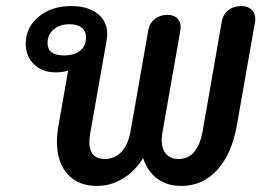

<svg xmlns="http://www.w3.org/2000/svg" viewBox="-20 -604 868 634"><path d="M168 -136Q168 -159 173 -189L205 -371Q187 -365 164 -365Q120 -365 92.5 -391.5Q65 -418 65 -460Q65 -513 107.5 -548.5Q150 -584 215 -584Q270 -584 302 -559Q334 -534 334 -491Q334 -484 332 -470L279 -170Q275 -148 275 -136Q275 -79 326 -79Q359 -79 381 -102.5Q403 -126 411 -170L470 -506Q474 -528 491.5 -541.5Q509 -555 533 -555Q555 -555 567 -541.5Q579 -528 576 -506L517 -170Q514 -154 514 -142Q514 -112 528.5 -95.5Q543 -79 570 -79Q632 -79 649 -170L712 -531Q716 -556 733.5 -570Q751 -584 776 -584Q798 -584 810.5 -572.5Q823 -561 823 -541Q823 -535 822 -531L762 -189Q745 -95 697 -42.5Q649 10 579 10Q532 10 499.5 -14Q467 -38 453 -81H452Q424 -37 384.5 -13.5Q345 10 300 10Q238 10 203 -29Q168 -68 168 -136ZM264 -480Q264 -501 250 -512.5Q236 -524 210 -524Q178 -524 157.5 -507Q137 -490 137 -462Q137 -421 191 -421Q225 -421 244.5 -436.5Q264 -452 264 -480Z"/></svg>

Font: Kodchasan SemiBold
Style: Italic
Weight: 600
Italic angle: -10°
Version: Version 1.000; ttfautohint (v1.6)